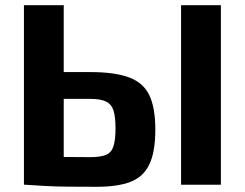

<svg xmlns="http://www.w3.org/2000/svg" viewBox="-20 -710 941 738"><path d="M326 -433Q421 -433 476 -412.5Q531 -392 554 -344Q577 -296 577 -212Q577 -126 554 -78Q531 -30 481.5 -11Q432 8 352 8Q289 8 242.5 7.5Q196 7 157 5Q118 3 76 0L90 -109Q114 -108 177 -107Q240 -106 326 -106Q366 -106 387 -114.5Q408 -123 416 -147.5Q424 -172 424 -216Q424 -260 416.5 -284.5Q409 -309 388 -319.5Q367 -330 326 -330H89V-433ZM225 -690V0H72V-690ZM829 -690V0H676V-690Z"/></svg>

Font: Exo 2
Style: Bold
Weight: 700
Designer: Natanael Gama
Foundry: Natanael Gama
Version: Version 2.010